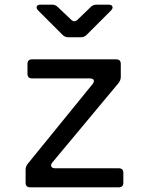

<svg xmlns="http://www.w3.org/2000/svg" viewBox="-20 -805 640 825"><path d="M110 0Q90 0 90 -20V-76Q90 -89 99 -101L378 -444Q386 -455 382.5 -461.5Q379 -468 366 -468H118Q98 -468 98 -488V-530Q98 -550 118 -550H479Q499 -550 499 -530V-474Q499 -461 490 -449L205 -107Q197 -97 200.5 -89.5Q204 -82 217 -82H490Q510 -82 510 -62V-20Q510 0 490 0ZM273 -645Q259 -645 249 -655L144 -760Q135 -769 138 -777Q141 -785 154 -785H204Q218 -785 228 -775L286 -720Q300 -707 314 -721L370 -775Q380 -785 394 -785H446Q460 -785 463 -777Q466 -769 457 -760L352 -655Q342 -645 328 -645Z"/></svg>

Font: Pitagon Sans Mono
Style: Regular
Weight: 400
Monospace: yes
Designer: Travis Tran
Foundry: Pitagon
Version: Version 1.001;gftools[0.9.26]